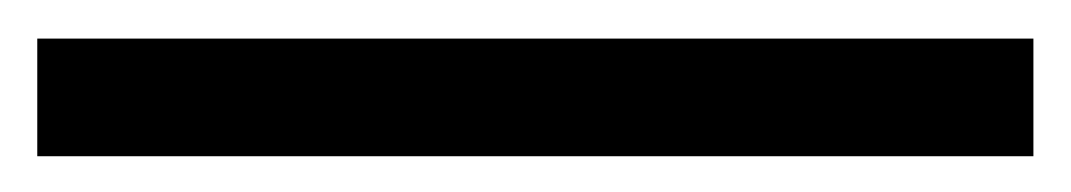

<svg xmlns="http://www.w3.org/2000/svg" viewBox="-24 42 569 102"><path d="M-4.2 125V62.5H525V125Z"/></svg>

Font: Afacad Flux
Style: Regular
Weight: 400
Designer: Kristian Moeller
Foundry: Dicotype
Version: Version 1.100